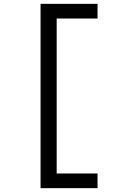

<svg xmlns="http://www.w3.org/2000/svg" viewBox="-20 -810 640 1000"><path d="M191.2 170H488V93.6H275.2V-713.6H488V-790H191.2Z"/></svg>

Font: CommitMonoV142 ExtLt
Style: Regular
Weight: 200
Monospace: yes
Designer: Eigil Nikolajsen
Foundry: Eigil Nikolajsen
Version: Version 1.142